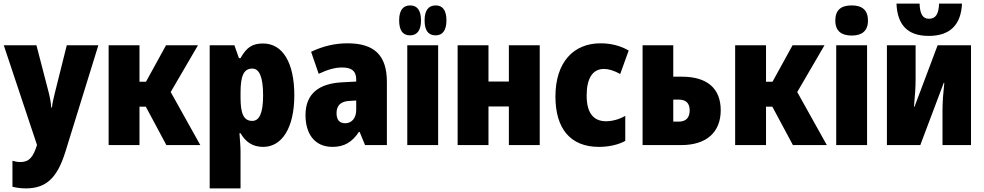

<svg xmlns="http://www.w3.org/2000/svg" viewBox="-20 -804 5455 1064"><path d="M123 240C237 240 298 181 343 35L525 -553H350L284 -289C276 -257 270 -231 268 -208H264C263 -230 257 -263 250 -291L182 -553H1L185 -1V0C164 65 143 94 93 94C77 94 63 91 49 87V231C70 236 95 240 123 240Z M582 0H753V-213H788L902 0H1090L926 -294L1077 -553H900L789 -351H753V-553H582Z M1142 240H1313V36C1313 9 1310 -23 1307 -66H1313C1341 -17 1380 10 1439 10C1542 10 1611 -95 1611 -276C1611 -456 1547 -563 1438 -563C1380 -563 1347 -543 1313 -482H1304L1279 -553H1142ZM1378 -134C1330 -134 1313 -175 1313 -263V-290C1313 -384 1331 -424 1378 -424C1417 -424 1438 -378 1438 -275C1438 -179 1418 -134 1378 -134Z M1823 10C1888 10 1932 -17 1969 -73H1973L2003 0H2124V-350C2124 -498 2054 -564 1906 -564C1835 -564 1769 -548 1704 -517L1746 -395C1797 -419 1837 -430 1876 -430C1929 -430 1954 -410 1954 -364V-352L1879 -348C1746 -342 1673 -284 1673 -166C1673 -68 1719 10 1823 10ZM1893 -121C1862 -121 1845 -139 1845 -177C1845 -220 1868 -243 1920 -245L1954 -247V-195C1954 -148 1928 -121 1893 -121Z M2252 -608C2294 -608 2313 -639 2313 -691C2313 -744 2294 -774 2253 -774C2212 -774 2192 -745 2192 -691C2192 -637 2211 -608 2252 -608ZM2394 -608C2435 -608 2454 -639 2454 -691C2454 -744 2435 -774 2395 -774C2353 -774 2333 -745 2333 -691C2333 -637 2352 -608 2394 -608ZM2237 0H2408V-553H2237Z M2516 0H2687V-214H2800V0H2971V-553H2800V-352H2687V-553H2516Z M3299 10C3355 10 3406 -2 3445 -23V-162C3411 -142 3372 -132 3337 -132C3267 -133 3231 -180 3231 -275C3231 -371 3265 -422 3327 -422C3353 -422 3382 -413 3417 -394L3464 -524C3418 -551 3364 -564 3308 -564C3158 -564 3058 -459 3058 -269C3058 -90 3142 10 3299 10Z M3541 0H3755C3896 0 3974 -72 3974 -193C3974 -314 3899 -379 3759 -379H3711V-553H3541ZM3711 -130V-252H3741C3781 -252 3802 -233 3802 -192C3802 -152 3781 -130 3742 -130Z M4054 0H4225V-213H4260L4374 0H4562L4398 -294L4549 -553H4372L4261 -351H4225V-553H4054Z M4700 -607C4756 -607 4790 -632 4790 -690C4790 -748 4758 -774 4700 -774C4641 -774 4609 -749 4609 -690C4609 -632 4643 -607 4700 -607ZM4614 0H4785V-553H4614Z M5127 -605C5246 -605 5306 -668 5311 -784H5184C5182 -727 5166 -700 5128 -700C5093 -700 5078 -727 5076 -784H4948C4953 -666 5009 -605 5127 -605ZM4895 0H5080L5210 -345H5213C5207 -288 5203 -239 5203 -191V0H5361V-553H5176L5048 -213H5045C5051 -279 5054 -320 5054 -369V-553H4895Z"/></svg>

Font: Noto Sans Condensed Black
Style: Regular
Weight: 900
Width: 3
Designer: Monotype Design Team
Foundry: Monotype Imaging Inc.
Version: Version 2.013